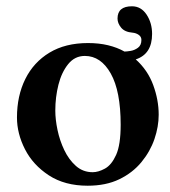

<svg xmlns="http://www.w3.org/2000/svg" viewBox="-20 -581 541 611"><path d="M34 -207Q34 -276 60.5 -329.5Q87 -383 137.5 -413.5Q188 -444 260 -444Q295 -444 324 -437Q353 -430 376 -417H377Q383 -417 395.5 -419Q408 -421 419 -429Q430 -437 430 -454Q430 -464 421.5 -470Q413 -476 402 -477Q377 -479 365.5 -493Q354 -507 354 -522Q354 -561 400 -561Q429 -561 446.5 -534.5Q464 -508 464 -473Q464 -409 412 -392Q450 -358 467.5 -310.5Q485 -263 485 -216Q485 -178 471.5 -138.5Q458 -99 430 -65Q402 -31 359.5 -10.5Q317 10 259 10Q186 10 135.5 -23Q85 -56 59.5 -106Q34 -156 34 -207ZM250 -403Q218 -403 197 -377Q176 -351 166 -311.5Q156 -272 156 -229Q156 -201 163 -167.5Q170 -134 184.5 -103.5Q199 -73 221.5 -53Q244 -33 275 -33Q293 -33 314 -44.5Q335 -56 349.5 -88Q364 -120 364 -184Q364 -291 332.5 -347Q301 -403 250 -403Z"/></svg>

Font: Libertinus Serif SemiBold
Style: Regular
Weight: 600
Designer: Philipp H. Poll, Khaled Hosny
Foundry: Caleb Maclennan
Version: Version 7.051;RELEASE